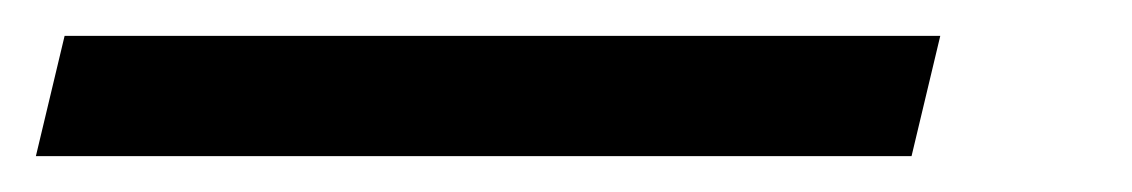

<svg xmlns="http://www.w3.org/2000/svg" viewBox="-82 24 631 107"><path d="M-62 111 -46 44H442L426 111Z"/></svg>

Font: Platypi Medium
Style: Italic
Weight: 500
Italic angle: -13°
Designer: David Sargent
Foundry: Bolt Cutter Type
Version: Version 1.200; ttfautohint (v1.8.4.7-5d5b)